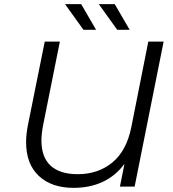

<svg xmlns="http://www.w3.org/2000/svg" viewBox="-20 -901 837 927"><path d="M770 -700 630 0H559L581 -110Q538 -52 476 -23Q414 6 336 6Q229 6 167.5 -51.5Q106 -109 106 -215Q106 -253 115 -298L196 -700H269L188 -296Q180 -253 180 -223Q180 -142 224.5 -101Q269 -60 355 -60Q454 -60 522.5 -116.5Q591 -173 614 -287L696 -700ZM294 -881H372L444 -757H383ZM457 -881H534L606 -757H546Z"/></svg>

Font: Montserrat Alternates
Style: Italic
Weight: 400
Italic angle: -11.3°
Designer: Julieta Ulanovsky
Foundry: Julieta Ulanovsky
Version: Version 7.200